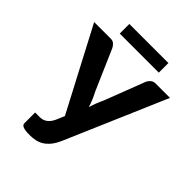

<svg xmlns="http://www.w3.org/2000/svg" viewBox="-227 -883 1001 1001"><g transform="rotate(45 273.5 -382.5)"><path d="M0 0ZM143.1 -97.2Q150.9 -97.2 159.9 -98.9Q168.9 -100.6 178 -105.7Q187 -110.8 196 -120.6Q205.1 -130.4 212.4 -146L232.9 -193.8L-5.9 -648.4H114.7Q131.3 -648.4 140.6 -640.6Q149.9 -632.8 156.7 -620.1L254.9 -394.5Q265.6 -374.5 273.7 -355Q281.7 -335.4 288.1 -314.9Q299.3 -354 318.8 -395L405.3 -620.1Q410.2 -630.4 420.9 -639.4Q431.6 -648.4 447.8 -648.4H553.2L313.5 -91.3Q300.3 -61.5 284.9 -42.7Q269.5 -23.9 252 -12.9Q234.4 -2 214.6 2.2Q194.8 6.3 172.4 6.3Q138.7 6.3 124.3 0.2Q109.9 -5.9 109.9 -17.1V-97.2H143.1ZM130.9 -771H418.9V-700.2H130.9Z"/></g></svg>

Font: Carlito
Style: Bold
Weight: 700
Designer: Lukasz Dziedzic
Foundry: tyPoland Lukasz Dziedzic
Version: Version 1.104